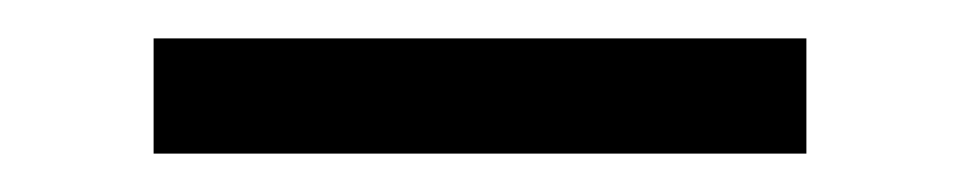

<svg xmlns="http://www.w3.org/2000/svg" viewBox="-20 -350 500 100"><path d="M60 -270V-330H400V-270Z"/></svg>

Font: Kalnia Thin
Style: Regular
Weight: 100
Version: Version 1.105